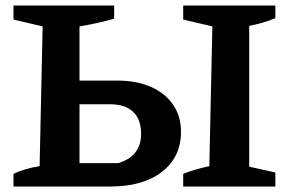

<svg xmlns="http://www.w3.org/2000/svg" viewBox="-20 -678 1053 698"><path d="M29 0V-46Q68 -65 124 -74L135 -582L29 -607V-658H395V-610Q363 -601 331.5 -594Q300 -587 269 -582V-85H410Q451 -97 472 -124Q493 -151 493 -191Q493 -244 464 -271.5Q435 -299 379 -299H204V-385H407Q477 -385 529 -362Q581 -339 609.5 -297Q638 -255 638 -199Q638 -107 569 -53.5Q500 0 382 0ZM646 0V-46Q671 -56 694.5 -62.5Q718 -69 741 -74L752 -582L646 -607V-658H981V-612Q960 -603 936 -596Q912 -589 886 -584V-72L981 -51V0Z"/></svg>

Font: Piazzolla 24pt
Style: Bold
Weight: 700
Designer: Juan Pablo del Peral
Foundry: Huerta Tipografica
Version: Version 2.005